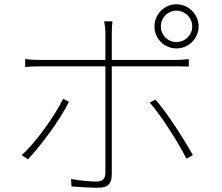

<svg xmlns="http://www.w3.org/2000/svg" viewBox="-20 -852 1040 900"><path d="M734 -728C734 -769 766 -802 807 -802C848 -802 881 -769 881 -728C881 -687 848 -655 807 -655C766 -655 734 -687 734 -728ZM704 -728C704 -671 750 -625 807 -625C864 -625 911 -671 911 -728C911 -785 864 -832 807 -832C750 -832 704 -785 704 -728ZM303 -375 276 -389C239 -312 148 -184 82 -125L111 -105C170 -168 264 -292 303 -375ZM709 -385 682 -371C739 -307 818 -179 854 -108L884 -125C844 -197 765 -321 709 -385ZM98 -575V-538C123 -540 141 -541 172 -541H474V-528C474 -480 474 -113 474 -42C474 -15 461 -1 433 -1C405 -1 358 -5 313 -13L315 22C346 25 406 28 437 28C487 28 504 10 504 -37C504 -96 504 -446 504 -528V-541H801C822 -541 843 -541 865 -540V-575C842 -572 819 -571 800 -571H504V-697C504 -715 505 -738 507 -752H468C471 -740 474 -715 474 -697V-571H171C139 -571 124 -572 98 -575Z"/></svg>

Font: Noto Sans CJK SC Thin
Style: Regular
Weight: 100
Designer: Ryoko NISHIZUKA 西塚涼子 (kana, bopomofo & ideographs); Paul D. Hunt (Latin, Greek & Cyrillic); Sandoll Communications 산돌커뮤니
Foundry: Adobe
Version: Version 2.004;hotconv 1.0.118;makeotfexe 2.5.65603